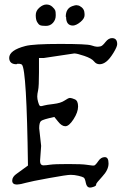

<svg xmlns="http://www.w3.org/2000/svg" viewBox="-20 -850 574 868"><path d="M229.5 -803.2Q231.9 -798.3 231.9 -784.2Q231.9 -784.2 231.9 -779.3Q231.9 -760.7 219.5 -746.8Q207 -732.9 187.5 -732.9Q168 -732.9 160.9 -736.3Q153.8 -739.7 147.7 -750.7Q141.6 -761.7 141.6 -781.5Q141.6 -801.3 158 -815.4Q174.3 -829.6 189.9 -829.6Q205.6 -829.6 216.6 -819.3Q227.5 -809.1 229.5 -803.2ZM310.1 -734.4Q278.8 -734.4 278.8 -773.4Q278.8 -774.4 277.3 -773.9Q277.3 -812 307.1 -822.3Q319.8 -826.7 325.7 -826.7Q325.7 -826.7 327.1 -826.2Q333.5 -826.2 339.8 -823.2Q361.8 -811.5 361.8 -789.6Q361.8 -788.6 362.3 -788.6Q362.3 -787.6 362.3 -787.1Q362.3 -786.6 362.3 -785.9Q362.3 -785.2 362.3 -784.4Q362.3 -783.7 362.3 -783Q362.3 -782.2 362.3 -781.2Q362.3 -766.6 344.7 -751.5Q325.7 -735.4 310.1 -734.4ZM157.2 -270 166 -190.4 161.1 -122.6Q161.1 -102.5 176.8 -102.5Q187.5 -102.5 207 -105.5Q226.6 -108.4 289.1 -108.4Q351.6 -108.4 372.1 -105Q392.6 -101.6 397.5 -101.6H405.3Q412.1 -103.5 424.3 -121.6Q436.5 -139.6 453.1 -139.6H454.1Q470.7 -139.6 470.7 -110.8Q470.7 -82 442.4 -51.8Q414.1 -21.5 414.1 -15.6H415Q415 -9.8 404.3 -5.9Q393.6 -2 387.7 -2Q372.1 -2 368.2 -22.5Q364.3 -43 358.9 -46.9Q353.5 -50.8 335 -55.2Q316.4 -59.6 299.3 -59.6Q282.2 -59.6 201.7 -44.9Q121.1 -30.3 96.2 -23.4Q71.3 -16.6 65.4 -16.6Q59.6 -16.6 57.6 -15.6Q35.2 -15.6 35.2 -33.4Q35.2 -51.3 56.6 -65.4L106.4 -101.6Q100.6 -536.1 79.1 -557.6Q76.2 -560.5 68.4 -561.5H57.6Q56.6 -561.5 54.7 -559.6Q22.5 -559.6 21.5 -587.9Q21.5 -623 95.2 -642.1Q130.9 -651.4 252 -651.4Q373 -651.4 392.1 -645Q411.1 -638.7 418.9 -638.7Q426.8 -638.7 435.1 -640.6Q443.4 -642.6 457 -660.2Q470.7 -677.7 486.3 -677.7Q509.8 -677.7 509.8 -650.4Q509.8 -638.7 492.7 -610.8Q475.6 -583 460.4 -571.3Q445.3 -559.6 430.2 -559.6Q415 -559.6 404.8 -572.8Q394.5 -585.9 361.3 -597.2Q328.1 -608.4 315.9 -608.4L178.7 -587.9H156.2V-522.5Q156.2 -459 152.3 -441.9Q148.4 -424.8 148.4 -413.6Q148.4 -402.3 152.3 -389.2Q156.2 -376 158.7 -373Q161.1 -370.1 165 -370.1Q168.9 -370.1 178.7 -373Q188.5 -376 221.7 -379.9Q254.9 -383.8 272 -395.5Q289.1 -407.2 295.9 -407.2H296.9Q303.7 -407.2 318.4 -400.9Q333 -394.5 333 -368.7Q333 -342.8 312.5 -311Q292 -279.3 275.4 -279.3Q258.8 -279.3 242.2 -300.8L225.6 -321.3Q173.8 -310.1 165.5 -303Q157.2 -295.9 157.2 -270Z"/></svg>

Font: Drukaatie burti
Style: Light
Weight: 300
Version: Version 0.14